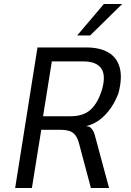

<svg xmlns="http://www.w3.org/2000/svg" viewBox="-20 -943 656 963"><path d="M56 0 168 -705H413Q482 -705 525 -679Q568 -653 581 -602Q594 -551 574 -475Q558 -433 535 -400Q512 -367 481.5 -343.5Q451 -320 412 -310L419 -309L429 -307Q438 -301 446 -288.5Q454 -276 461 -245L527 0H436L376 -225Q369 -251 357 -266Q345 -281 326.5 -286.5Q308 -292 280 -292H187L140 0ZM196 -360H335Q398 -360 434.5 -393Q471 -426 492 -495Q512 -567 487 -601Q462 -635 398 -635H240ZM367 -765 501 -923H593L432 -765Z"/></svg>

Font: Nunito Sans 7pt Condensed
Style: Italic
Weight: 400
Width: 3
Italic angle: -9°
Designer: Vernon Adams
Foundry: Vernon Adams
Version: Version 3.101;gftools[0.9.27]